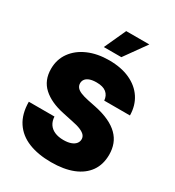

<svg xmlns="http://www.w3.org/2000/svg" viewBox="-223 -1083 1115 1222"><g transform="rotate(30 334.5 -472.0)"><path d="M342.8 9.3Q247.1 9.3 176.8 -19Q106.4 -47.4 67.9 -105.7Q29.3 -164.1 28.8 -253.4H217.3Q218.8 -221.2 233.9 -198.5Q249 -175.8 276.1 -164.1Q303.2 -152.3 340.8 -152.3Q372.6 -152.3 394.5 -160.2Q416.5 -168 428 -182.1Q439.5 -196.3 439.5 -214.4Q439.5 -231 428.5 -243.7Q417.5 -256.3 393.3 -266.6Q369.1 -276.9 328.1 -284.7L255.4 -300.3Q157.2 -320.8 101.8 -371.1Q46.4 -421.4 46.4 -505.9Q46.4 -575.2 84 -627.4Q121.6 -679.7 188 -708.7Q254.4 -737.8 341.3 -737.8Q429.7 -737.8 494.1 -708.3Q558.6 -678.7 593.8 -625.2Q628.9 -571.8 629.9 -499.5H440.9Q438 -535.6 413.6 -555.7Q389.2 -575.7 341.8 -575.7Q312 -575.7 292 -568.6Q272 -561.5 262.2 -548.6Q252.4 -535.6 252.4 -519Q252.4 -502 262.5 -489Q272.5 -476.1 294.7 -466.8Q316.9 -457.5 351.6 -450.2L411.1 -438Q471.7 -425.3 515.1 -404.8Q558.6 -384.3 586.4 -356.4Q614.3 -328.6 627.4 -293.7Q640.6 -258.8 640.6 -216.8Q640.6 -144.5 605 -94Q569.3 -43.5 502.9 -17.1Q436.5 9.3 342.8 9.3ZM268.1 -793.5 340.8 -952.6H510.7L397 -793.5Z"/></g></svg>

Font: Inter 17pt Black
Style: Regular
Weight: 900
Version: Version 4.001;git-66647c0bb